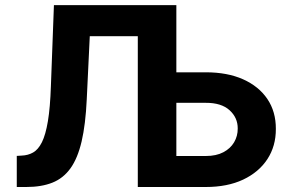

<svg xmlns="http://www.w3.org/2000/svg" viewBox="-20 -748 1162 768"><path d="M47.1 0V-124.4L66.4 -125.6Q92.2 -126.5 112.6 -138.1Q133 -149.7 147.8 -179.3Q162.5 -209 171.6 -263.2Q180.7 -317.4 183.6 -403.5L195.7 -727.5H578.3V-603.1H339.1L327 -350.6Q322.3 -249.9 306.5 -182.4Q290.7 -114.9 262 -74.9Q233.3 -34.8 189.6 -17.4Q145.9 0 85 0ZM630.1 -458.8H803.1Q889.6 -458.8 952.4 -430.8Q1015.2 -402.7 1049.5 -352Q1083.7 -301.3 1083.4 -232.4Q1083.7 -163.7 1049.5 -111.4Q1015.2 -59.1 952.4 -29.5Q889.6 0 803.1 0H531.2V-727.5H685.4V-124H803.1Q844.9 -124 873.3 -139Q901.8 -153.9 916.5 -179Q931.2 -204.1 930.9 -234Q931.2 -277.1 898.3 -307.1Q865.4 -337 803.1 -336.7H630.1Z"/></svg>

Font: Inter
Style: Regular
Weight: 400
Designer: Rasmus Andersson
Foundry: rsms
Version: Version 4.000;git-8c9346024